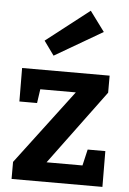

<svg xmlns="http://www.w3.org/2000/svg" viewBox="-57 -878 618 920"><g transform="rotate(5 252.0 -418.0)"><path d="M470 -172 471 0H34V-82L325 -467L343 -440H100L138 -470L124 -373H39L38 -534H459V-452L166 -56L161 -94H394L358 -56L385 -172ZM183 -606 134 -674 342 -836 413 -740Z"/></g></svg>

Font: Bitter Thin
Style: Bold
Weight: 700
Version: Version 3.021